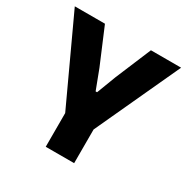

<svg xmlns="http://www.w3.org/2000/svg" viewBox="-148 -770 882 901"><g transform="rotate(30 293.0 -319.5)"><path d="M223.2 -167.2 4.6 -639H168L249.2 -446.6L288.9 -342.1H296.8L336.6 -446.6L417.2 -639H580.7L362.9 -167.2ZM216.1 0V-307.6H370V0Z"/></g></svg>

Font: Anek Bangla Medium
Style: Regular
Weight: 500
Designer: Sulekha Rajkumar (Bangla), Yesha Goshar (Latin)
Foundry: Ek Type
Version: Version 1.003